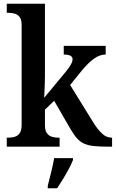

<svg xmlns="http://www.w3.org/2000/svg" viewBox="-20 -780 616 1021"><path d="M16 0V-48H26Q42 -48 58 -52.5Q74 -57 84.5 -71.5Q95 -86 95 -116V-648Q95 -676 84.5 -689.5Q74 -703 58 -707.5Q42 -712 26 -712H16V-760H219V-375Q219 -357 218 -330.5Q217 -304 216 -282.5Q215 -261 215 -260L331 -400Q352 -426 359 -440.5Q366 -455 366 -465Q366 -490 319 -490V-536H542V-490Q510 -490 479 -467.5Q448 -445 412 -401L353 -328L476 -129Q501 -89 524 -68.5Q547 -48 573 -48H576V0H563Q515 0 483 -3Q451 -6 429 -15.5Q407 -25 389.5 -44.5Q372 -64 353 -97L268 -244L219 -197V-114Q219 -85 230 -71Q241 -57 257 -52.5Q273 -48 288 -48H297V0ZM234 208Q242 176 252 136Q262 96 268 61H368V71Q360 92 345.5 119Q331 146 314.5 173Q298 200 284 221H234Z"/></svg>

Font: Noto Serif Tamil SemiCondensed SemiBold
Style: Italic
Weight: 600
Width: 4
Italic angle: -12°
Designer: Indian Type Foundry, Tom Grace, and the Monotype Design Team
Foundry: Monotype Imaging Inc.
Version: Version 2.003; ttfautohint (v1.8.4.7-5d5b)